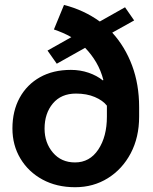

<svg xmlns="http://www.w3.org/2000/svg" viewBox="-20 -761 631 791"><path d="M289.6 10.3Q213.4 10.3 155.3 -21.2Q97.2 -52.7 64.2 -107.7Q31.2 -162.6 31.2 -231.9Q31.2 -303.7 61 -358.2Q90.8 -412.6 144.8 -442.9Q198.7 -473.1 272 -473.1Q310.5 -473.1 344.7 -461.4Q378.9 -449.7 403.8 -429.7L405.8 -431.6Q396 -470.2 376.5 -503.7Q356.9 -537.1 330.6 -564L213.9 -498.5L175.8 -552.7L273.9 -607.9Q256.8 -617.7 238.8 -625.5Q220.7 -633.3 202.1 -639.6L243.7 -740.7Q325.7 -719.7 391.1 -672.4L495.1 -731L532.7 -676.8L442.4 -626.5Q495.1 -568.8 524.2 -491Q553.2 -413.1 553.2 -319.8V-280.3Q553.2 -195.3 518.6 -129.6Q483.9 -64 424.3 -26.9Q364.7 10.3 289.6 10.3ZM289.1 -91.8Q349.6 -91.8 385 -145Q420.4 -198.2 420.4 -280.3V-325.7Q403.8 -347.2 370.6 -361.3Q337.4 -375.5 293 -375.5Q231.9 -375.5 197.8 -334.7Q163.6 -293.9 163.6 -231Q163.6 -172.9 198 -132.3Q232.4 -91.8 289.1 -91.8Z"/></svg>

Font: Roboto Slab SemiBold
Style: Regular
Weight: 600
Designer: Google
Version: Version 2.001; ttfautohint (v1.8.3)